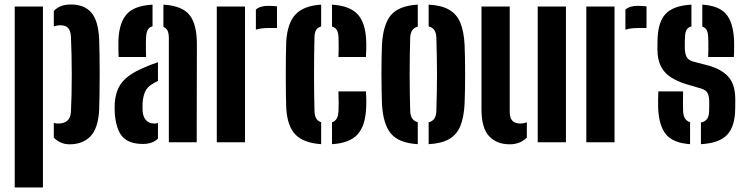

<svg xmlns="http://www.w3.org/2000/svg" viewBox="-20 -629 3300 849"><path d="M45.1 200V-600H169.9V200ZM217.9 -85.4Q222.3 -84.1 227.3 -83.4Q232.4 -82.7 238 -82.7Q262.6 -82.7 277.5 -95.2Q292.4 -107.7 293.7 -134.4Q295.5 -171.5 296.5 -213.9Q297.4 -256.3 297.3 -300.6Q297.3 -344.9 296.3 -387.2Q295.4 -429.5 293.7 -465.6Q292.4 -492.5 281.5 -504.9Q270.6 -517.3 246.1 -517.3Q231.9 -517.3 217.9 -512.2V-580.5Q231.2 -594.4 249.1 -601.8Q267 -609.1 294.5 -609.1Q352.5 -609.1 383.6 -573.6Q414.7 -538.1 418.5 -455.2Q419.5 -428.5 420.1 -387.8Q420.8 -347.2 420.8 -302Q420.8 -256.8 420.1 -215.2Q419.5 -173.6 418.5 -144.9Q414.7 -62.6 380.4 -26.7Q346 9.1 288 9.1Q246.6 9.1 217.9 -20.4Z M487.5 -127.1Q487 -137.2 486.9 -150.2Q486.9 -163.2 487.4 -173.3Q490.3 -212.6 504.4 -241.2Q518.5 -269.8 547.8 -292Q577.1 -314.1 626.1 -334Q639.5 -339.9 652.5 -344.7Q665.5 -349.6 678.5 -353.8V-271.3Q673.5 -268.9 668.2 -266Q663 -263.1 657.5 -259.9Q630.6 -245.1 621.3 -222.7Q612.1 -200.3 610.6 -173.3Q610.1 -164 610.1 -155Q610.2 -145.9 610.7 -136.8Q613.2 -110.4 626.4 -96.6Q639.7 -82.7 663.1 -82.7Q670.2 -82.7 678.5 -85V-16.3Q654.7 7.5 612.2 7.5Q551.2 7.5 522.4 -23.5Q493.6 -54.6 487.5 -127.1ZM504.6 -377Q504.1 -386.6 503.6 -410.2Q503.1 -433.7 503.6 -451.1Q506.8 -528 540.1 -566Q573.5 -604 654.5 -608.5V-512.7Q640.2 -508.8 633.6 -497.5Q627.1 -486.2 626 -464.9Q625.5 -456.5 625.2 -439.6Q625 -422.7 625.2 -405.3Q625.5 -387.8 626 -377ZM726.6 0V-460.8Q726.6 -480.3 721.3 -492.5Q716.1 -504.7 702.6 -510.1V-608.5Q786.8 -603.5 818.9 -561.6Q851 -519.8 850.6 -431.8L849.8 0Z M938.6 0V-600H1063.4V0ZM1111.5 -497.6V-586.6Q1130.2 -603.2 1165.3 -603.2Q1176.9 -603.2 1187.8 -602.4Q1198.8 -601.6 1204.8 -600.9V-505.1H1166.9Q1132.8 -505.1 1111.5 -497.6Z M1245.7 -152Q1244.7 -176.1 1244.2 -214.9Q1243.7 -253.7 1243.7 -297.5Q1243.7 -341.3 1244.2 -381.1Q1244.7 -420.9 1245.7 -446.3Q1251.2 -527.6 1287.1 -565.6Q1322.9 -603.6 1400.1 -608.5V-511.8Q1385.1 -507.9 1378.2 -496.9Q1371.2 -485.9 1370.6 -464.9Q1369.6 -424 1369.1 -383.1Q1368.6 -342.3 1368.6 -301.4Q1368.6 -260.4 1369.1 -220Q1369.6 -179.6 1370.6 -139.1Q1371.2 -117.4 1378.2 -105.3Q1385.1 -93.3 1400.1 -88.6V8.5Q1322 3.2 1286 -34.3Q1250 -71.9 1245.7 -152ZM1448.1 8.5V-88.2Q1462.4 -92.9 1469.1 -105Q1475.9 -117 1476.8 -139.1Q1477.5 -153.3 1477.6 -175.6Q1477.7 -197.8 1476.5 -224.9H1598.1Q1599.2 -214.6 1599.7 -192Q1600.1 -169.5 1599.1 -152Q1595.6 -71.5 1560.2 -33.7Q1524.8 4.1 1448.1 8.5ZM1476.5 -377Q1477.2 -388.3 1477.4 -405.7Q1477.7 -423.1 1477.4 -439.7Q1477.2 -456.3 1476.8 -464.9Q1475.9 -485.5 1469.1 -496.5Q1462.4 -507.6 1448.1 -511.4V-608.5Q1525.3 -603.7 1560.6 -566.7Q1595.9 -529.6 1599.1 -451.1Q1600 -433.7 1599.6 -410.7Q1599.2 -387.7 1598.1 -377Z M1669 -170.5Q1668.2 -194.6 1667.5 -228.2Q1666.7 -261.8 1666.7 -298.8Q1666.7 -335.8 1667.3 -370.3Q1667.9 -404.8 1669 -430.2Q1673.7 -520 1708.3 -561.8Q1742.9 -603.6 1827.3 -608.5V-511.4Q1810.2 -506.8 1802.3 -494.3Q1794.4 -481.8 1793.8 -460.8Q1792.7 -420.7 1792.1 -380.5Q1791.4 -340.3 1791.4 -300.1Q1791.4 -259.9 1792.1 -219.7Q1792.7 -179.5 1793.8 -139.8Q1794.4 -118.6 1802.4 -105.9Q1810.4 -93.3 1827.3 -88.6V8.5Q1743.7 3.6 1708.7 -38.2Q1673.7 -80 1669 -170.5ZM1875.4 8.5V-87.8Q1893 -92.6 1901 -105.4Q1909 -118.2 1909.6 -139.8Q1910.7 -180 1911.5 -220Q1912.4 -260.1 1912.4 -300.4Q1912.4 -340.7 1911.5 -380.7Q1910.7 -420.7 1909.6 -460.8Q1909 -482.6 1901.1 -495.1Q1893.2 -507.6 1875.4 -512.2V-608.5Q1932.5 -605.5 1966.1 -585.9Q1999.8 -566.4 2015.6 -528.1Q2031.4 -489.8 2034.4 -430.2Q2035.5 -406 2036.1 -372.3Q2036.7 -338.5 2036.7 -301.5Q2036.7 -264.6 2036.1 -230.4Q2035.5 -196.2 2034.4 -170.5Q2031.4 -110.6 2015.6 -72Q1999.8 -33.5 1966.1 -14Q1932.5 5.5 1875.4 8.5Z M2109.1 -144.9V-600H2233.9V-134.4Q2233.9 -107.7 2245.6 -95.2Q2257.3 -82.7 2281.5 -82.7Q2294.9 -82.7 2309.6 -88.1V-20.5Q2279.8 9.1 2233.9 9.1Q2176.4 9.1 2142.8 -26.7Q2109.1 -62.5 2109.1 -144.9ZM2357.7 0V-600H2482.5V0Z M2572.6 0V-600H2697.4V0ZM2745.5 -497.6V-586.6Q2764.2 -603.2 2799.3 -603.2Q2810.9 -603.2 2821.8 -602.4Q2832.8 -601.6 2838.8 -600.9V-505.1H2800.9Q2766.8 -505.1 2745.5 -497.6Z M2890.2 -152Q2889.7 -169.5 2890.1 -192Q2890.5 -214.6 2891.2 -224.9H3000.6Q3000 -197.8 3000 -175.6Q3000 -153.3 3000.5 -139.1Q3001.4 -117 3009 -105.1Q3016.7 -93.3 3031.4 -88.6V8.5Q2957.7 3.6 2925.6 -34.1Q2893.6 -71.9 2890.2 -152ZM3079.4 8.5V-87.3Q3098.3 -91.3 3106.9 -103.5Q3115.5 -115.7 3115.7 -139.1Q3115.9 -152.2 3115.9 -157Q3116 -161.8 3116.1 -166.3Q3116.1 -170.8 3116 -183.1Q3115.7 -204.8 3108.2 -218.2Q3100.6 -231.6 3080.6 -237.4L3016.9 -256.1Q2975.1 -268.7 2946.2 -287.5Q2917.3 -306.3 2902.4 -335.7Q2887.5 -365 2887.1 -409Q2887 -418.8 2887.1 -427.6Q2887.2 -436.5 2887.4 -445.5Q2887.6 -527.2 2921.4 -565.6Q2955.2 -604 3037.4 -608.5V-512.2Q3022.2 -508.3 3015.9 -497.1Q3009.6 -485.9 3009 -464.9Q3008.5 -451.9 3008.1 -444.7Q3007.8 -437.4 3008 -419.4Q3008.2 -395.2 3015.1 -379.2Q3022 -363.2 3046.9 -356.2L3103.6 -341.6Q3167 -325.8 3199.1 -291.3Q3231.3 -256.9 3231.3 -189.5Q3231.3 -180.1 3231.2 -169.3Q3231.1 -158.6 3230.9 -148.8Q3230.4 -69.9 3195.4 -32.9Q3160.4 4.1 3079.4 8.5ZM3111.4 -377Q3112 -388.3 3112.2 -405.7Q3112.4 -423.1 3112.2 -439.7Q3112 -456.3 3111.5 -464.9Q3110.6 -485 3104.8 -496.1Q3099 -507.2 3085.5 -511.4V-608.5Q3159.7 -603.6 3191.1 -566.4Q3222.4 -529.2 3225.9 -451.1Q3226.3 -439.6 3226.3 -425Q3226.3 -410.5 3225.9 -397.2Q3225.5 -384 3224.9 -377Z"/></svg>

Font: Big Shoulders Stencil Thin
Style: Regular
Weight: 100
Designer: Patric King
Foundry: XO Type Co
Version: Version 2.001